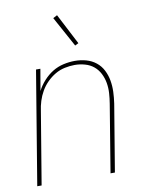

<svg xmlns="http://www.w3.org/2000/svg" viewBox="-84 -806 668 867"><g transform="rotate(-10 250.0 -372.5)"><path d="M16 0 102 -520H122L105 -421Q117 -445 136.5 -466.5Q156 -488 179 -502Q202 -516 228.5 -522Q255 -528 281 -528Q308 -528 333 -521Q358 -514 377.5 -498.5Q397 -483 408.5 -460.5Q420 -438 424.5 -412.5Q429 -387 428 -360.5Q427 -334 423 -307L372 0H352L403 -310Q407 -334 408.5 -358Q410 -382 406 -405Q402 -428 391.5 -448.5Q381 -469 364 -483Q347 -497 324 -503.5Q301 -510 277 -510Q255 -510 231.5 -505Q208 -500 187.5 -488Q167 -476 149.5 -458.5Q132 -441 120 -420Q108 -399 101 -376.5Q94 -354 91 -331L36 0ZM295 -596 219 -735 238 -745 311 -604Z"/></g></svg>

Font: Iosevka Term Curly Thin
Style: Italic
Weight: 100
Italic angle: -9°
Designer: Belleve Invis
Foundry: Belleve Invis
Version: Version 32.3.0